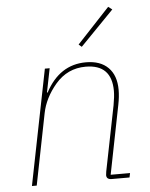

<svg xmlns="http://www.w3.org/2000/svg" viewBox="-53 -795 655 839"><g transform="rotate(-5 274.0 -375.5)"><path d="M470 -738 323 -587 310 -598 453 -751ZM74 0H53L154 -506H175L154 -401H157Q219 -518 335 -518Q398 -518 432.5 -483.5Q467 -449 467 -386Q467 -356 460 -321L400 -19H485L481 0H403Q380 0 380 -19Q380 -23 382 -35L439 -320Q446 -358 446 -383Q446 -499 332 -499Q252 -499 199 -437Q149 -378 136 -312Z"/></g></svg>

Font: IBM Plex Sans Thin
Style: Italic
Weight: 100
Italic angle: -11.31°
Designer: Mike Abbink, Paul van der Laan, Pieter van Rosmalen
Foundry: Bold Monday
Version: Version 3.0